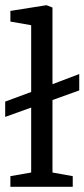

<svg xmlns="http://www.w3.org/2000/svg" viewBox="-21 -719 325 739"><path d="M19 -41 99 -55V-305L-1 -269V-328L99 -365V-622L19 -636V-677L158 -699L181 -690V-395L284 -434V-371L181 -334V-55L259 -41V0H19Z"/></svg>

Font: Faustina VF Beta
Style: Regular
Weight: 400
Designer: Alfonso Garcia
Foundry: Omnibus-Type
Version: Version 1.006